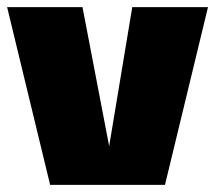

<svg xmlns="http://www.w3.org/2000/svg" viewBox="-20 -520 605 540"><path d="M287 -109 352 -500H565L444 0H121L0 -500H212Z"/></svg>

Font: Fivo Sans Black
Style: Regular
Weight: 900
Designer: Alexander Slobzheninov
Foundry: Alexander Slobzheninov
Version: 1.0